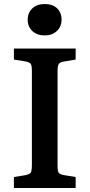

<svg xmlns="http://www.w3.org/2000/svg" viewBox="-20 -944 450 964"><path d="M119.1 -845.2Q119.1 -880.4 142.6 -902.1Q166 -923.8 204.1 -923.8Q243.7 -923.8 266.4 -902.6Q289.1 -881.3 289.1 -845.2Q289.1 -810.1 265.4 -788.1Q241.7 -766.1 204.1 -766.1Q166.5 -766.1 142.8 -787.8Q119.1 -809.6 119.1 -845.2ZM49.8 0V-55.2L105 -64Q128.9 -68.4 134.5 -77.6Q140.1 -86.9 140.1 -116.2V-585.9Q140.1 -614.7 134.5 -623.3Q128.9 -631.8 104 -636.2L49.8 -645V-700.2H359.9V-645L299.8 -634.8Q279.8 -631.3 274.4 -621.6Q269 -611.8 269 -585V-111.8Q269 -85.9 274.4 -77.1Q279.8 -68.4 300.8 -64.9L359.9 -55.2V0Z"/></svg>

Font: Literata Book SemiBold
Style: Regular
Weight: 600
Designer: Latin by Veronika Burian and Jose Scaglione. Greek by Irene Vlachou. Cyrillic by Vera Evstafieva
Foundry: TypeTogether
Version: Version 2.003;PS 002.003;hotconv 1.0.88;makeotf.lib2.5.64775